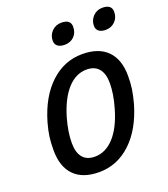

<svg xmlns="http://www.w3.org/2000/svg" viewBox="-159 -998 988 1126"><g transform="rotate(-20 334.5 -435.0)"><path d="M80 -364Q122 -509 208 -589.5Q294 -670 407 -670Q509 -670 563 -615.5Q617 -561 617 -458Q617 -412 611.5 -375.5Q606 -339 593 -291Q551 -146 465 -65.5Q379 15 266 15Q164 15 110.5 -39.5Q57 -94 57 -197Q57 -245 62 -281.5Q67 -318 80 -364ZM172 -200Q172 -141 197.5 -110Q223 -79 273 -79Q340 -79 393 -136.5Q446 -194 477 -302Q490 -346 496 -384Q502 -422 502 -455Q502 -514 476 -545Q450 -576 400 -576Q333 -576 280.5 -518.5Q228 -461 196 -353Q184 -311 178 -273Q172 -235 172 -200ZM413 -839Q413 -802 390 -779Q367 -756 331 -756Q303 -756 287.5 -768Q272 -780 272 -802Q272 -837 296 -861Q320 -885 355 -885Q384 -885 398.5 -873.5Q413 -862 413 -839ZM669 -839Q669 -803 645.5 -779.5Q622 -756 587 -756Q559 -756 544 -768Q529 -780 529 -802Q529 -836 552.5 -860.5Q576 -885 611 -885Q640 -885 654.5 -873.5Q669 -862 669 -839Z"/></g></svg>

Font: Intel One Mono Medium
Style: Italic
Weight: 500
Italic angle: -16°
Monospace: yes
Designer: Fred Shallcrass
Foundry: Frere-Jones Type LLC
Version: Version 1.400;hotconv 1.1.0;makeotfexe 2.6.0;FJTRelease1.4